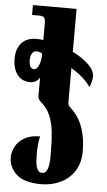

<svg xmlns="http://www.w3.org/2000/svg" viewBox="-72 -801 606 1087"><g transform="rotate(5 231.5 -257.0)"><path d="M20 109Q20 78 36.5 47Q53 16 88 -3.5Q123 -23 175 -23Q165 22 165 70Q165 134 174 158Q183 182 206 182Q225 182 234.5 156.5Q244 131 244 85Q244 0 238.5 -53.5Q233 -107 215 -148.5Q197 -190 161 -219Q151 -229 148.5 -236Q146 -243 146 -259V-355Q128 -324 92 -324Q46 -324 19.5 -357.5Q-7 -391 -7 -450Q-7 -506 23 -538.5Q53 -571 105 -571Q131 -571 146 -568V-659Q146 -687 139 -695.5Q132 -704 108 -704H70V-760H318V-516Q373 -489 408.5 -455Q444 -421 444 -387Q444 -372 439 -353.5Q434 -335 429 -326Q393 -379 318 -424V-232Q318 -219 321 -213.5Q324 -208 332 -200.5Q340 -193 344 -189Q423 -110 423 41Q423 108 392 154.5Q361 201 311 223.5Q261 246 206 246Q106 246 63 205Q20 164 20 109ZM141 -443Q146 -466 146 -491Q131 -501 111 -501Q98 -501 88.5 -486.5Q79 -472 79 -450Q79 -399 109 -399Q118 -399 127 -411Q136 -423 141 -443Z"/></g></svg>

Font: Noto Serif Georgian Black Cond
Style: Regular
Weight: 900
Width: 3
Designer: Monotype Design team
Foundry: Monotype Imaging Inc.
Version: Version 1.000